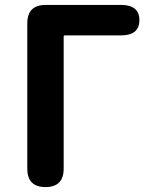

<svg xmlns="http://www.w3.org/2000/svg" viewBox="-20 -761 625 781"><path d="M165 0Q91 0 91 -75V-666Q91 -741 166 -741H472Q547 -741 547 -679Q547 -617 472 -617H244Q239 -617 239 -612V-75Q239 0 165 0Z"/></svg>

Font: Resource Han Rounded JP
Style: Bold
Weight: 700
Designer: Cyano Hao (round all glyphs); Ryoko NISHIZUKA 西塚涼子 (kana, bopomofo & ideographs); Paul D. Hunt (Latin, Greek & Cyrillic)
Foundry: Cyano Hao
Version: 0.990